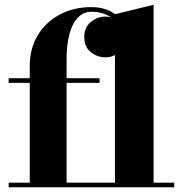

<svg xmlns="http://www.w3.org/2000/svg" viewBox="-20 -790 775 810"><path d="M105.5 0V-511.5Q105.5 -586 139.8 -642Q174 -698 232.8 -729Q291.5 -760 366 -760Q412 -760 445.2 -742.8Q478.5 -725.5 496.5 -698.5Q514.5 -671.5 514.5 -642.5Q514.5 -598.5 487.5 -573.2Q460.5 -548 424 -548Q391.5 -548 363.5 -569.8Q335.5 -591.5 335.5 -635Q335.5 -675 363.5 -697.5Q391.5 -720 424 -720Q458 -720 485.8 -699.5Q513.5 -679 513.5 -642.5H494.5Q494.5 -668.5 477.5 -690.8Q460.5 -713 431.2 -726.8Q402 -740.5 366 -740.5Q333 -740.5 309.5 -716.8Q286 -693 273.5 -648.2Q261 -603.5 261 -540V0ZM16.5 0V-19.5H715V0ZM16.5 -440.5V-460H400V-440.5ZM465 0V-730L628 -770V0Z"/></svg>

Font: Bodoni Moda 11pt ExtraBold
Style: Regular
Weight: 800
Designer: Owen Earl
Foundry: indestructible type
Version: Version 2.004